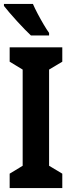

<svg xmlns="http://www.w3.org/2000/svg" viewBox="-25 -1047 360 974"><path d="M291 -93H24V-166L90 -206V-694L24 -734V-807H291V-734L224 -694V-206L291 -166ZM142 -1027Q151 -1006 166 -977.5Q181 -949 197 -922Q213 -895 224 -880V-867H132Q119 -879 100 -898.5Q81 -918 60.5 -940.5Q40 -963 22.5 -983.5Q5 -1004 -5 -1017V-1027Z"/></svg>

Font: Noto Sans Kannada UI ExtraCondensed
Style: Bold
Weight: 700
Width: 2
Designer: Jelle Bosma - Monotype Design Team
Foundry: Monotype Imaging Inc.
Version: Version 2.005; ttfautohint (v1.8.4.7-5d5b)